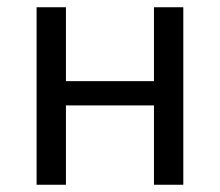

<svg xmlns="http://www.w3.org/2000/svg" viewBox="-20 -510 607 530"><path d="M81 0V-490H162V-286H405V-490H486V0H405V-219H162V0Z"/></svg>

Font: Nunito Sans 10pt SemiCondensed
Style: Regular
Weight: 400
Width: 4
Designer: Vernon Adams
Foundry: Vernon Adams
Version: Version 3.101;gftools[0.9.27]